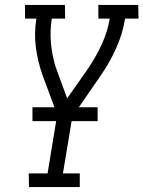

<svg xmlns="http://www.w3.org/2000/svg" viewBox="-20 -755 579 775"><path d="M97 0 96 -55H172L211 -292L152 -451Q133 -504 125 -562Q117 -620 127 -680H81V-735H242L243 -680H189Q181 -628 186 -577.5Q191 -527 206 -480L207 -479Q208 -477 208.5 -474.5Q209 -472 210 -470L251 -358L334 -476Q366 -523 390 -574.5Q414 -626 423 -680H377V-735H538L539 -680H485Q475 -618 448 -558.5Q421 -499 383 -445L272 -284L234 -55H302V0ZM111 -266V-322H374V-266Z"/></svg>

Font: Iosevka Curly Slab Light
Style: Italic
Weight: 300
Italic angle: -9°
Monospace: yes
Designer: Belleve Invis
Foundry: Belleve Invis
Version: Version 22.1.2; ttfautohint (v1.8.4)